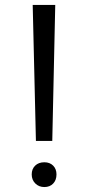

<svg xmlns="http://www.w3.org/2000/svg" viewBox="-20 -742 355 775"><path d="M191 -173H125L112 -722H203ZM208 -38Q208 -15 194.5 -1Q181 13 159 13Q137 13 122.5 -1.5Q108 -16 108 -38Q108 -60 122 -73.5Q136 -87 159 -87Q181 -87 194.5 -73.5Q208 -60 208 -38Z"/></svg>

Font: SUITE
Style: Regular
Weight: 400
Designer: Sun
Foundry: Sun
Version: Version 2.040